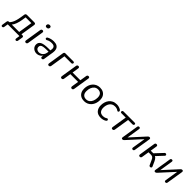

<svg xmlns="http://www.w3.org/2000/svg" viewBox="467 -2587 4610 4610"><g transform="rotate(45 2772.0 -282.5)"><path d="M1.5 136.9Q-15 136.9 -22.5 125.7Q-30 114.5 -27.1 94.6L-8.1 -26.6Q-2.3 -65.1 36.7 -65.1H75.1L31.9 -47.7Q65.7 -77.8 89.9 -118.8Q114.1 -159.7 130.7 -215Q147.3 -270.3 158.8 -342.6L174.5 -444.1Q180.8 -486.3 223.6 -486.3H475.8Q499.6 -486.3 510.5 -473.5Q521.4 -460.6 517.6 -436.8L455.6 -44.1L437 -65.1H490Q512 -65.1 522 -53.4Q531.9 -41.7 528.5 -20.3L509 101Q503.2 136.9 468.7 136.9Q452.2 136.9 445.1 125.7Q438.1 114.5 440.5 94.6L455.2 0H57.5L41.4 101.4Q35.5 136.9 1.5 136.9ZM130 -65.1H381.3L437.8 -422.2H242.7L228.5 -328Q216.4 -246.7 191.1 -176Q165.8 -105.4 130 -65.1Z M673.3 6.9Q654.3 6.9 645.6 -5.7Q636.9 -18.3 640.3 -40.6L705.7 -453Q712.4 -493.3 752.2 -493.3Q771.1 -493.3 779.9 -480.9Q788.6 -468.5 785.2 -445.7L719.8 -33.3Q713.1 6.9 673.3 6.9ZM771.4 -603.3Q748 -603.3 736 -615Q724 -626.8 725.4 -647.8Q727.3 -674.3 743.5 -688.1Q759.6 -701.9 787.1 -701.9Q810.5 -701.9 822.7 -690.5Q834.9 -679 833.1 -657.5Q831.2 -631.4 815.3 -617.4Q799.3 -603.3 771.4 -603.3Z M1038.2 8.9Q995.9 8.9 959.4 -10Q923 -28.9 900.7 -61.8Q878.5 -94.8 878.5 -137.3Q878.5 -213.8 944.2 -247.9Q1009.9 -282 1153.5 -282H1234L1225.7 -228.6H1164.8Q1087.8 -228.6 1043.2 -220.7Q998.7 -212.9 979.7 -193.9Q960.7 -174.9 960.7 -142.1Q960.7 -98.1 990.1 -74.9Q1019.4 -51.6 1058.2 -51.6Q1094.4 -51.6 1126 -68Q1157.5 -84.4 1179.8 -115.5Q1202 -146.6 1208.6 -190.1L1228.1 -311.7Q1237.7 -369.8 1213.1 -400.1Q1188.5 -430.4 1125.1 -430.4Q1088.3 -430.4 1055 -423.2Q1021.6 -415.9 989.1 -396.6Q975.9 -389.7 964.9 -391.1Q953.9 -392.5 946.8 -399.5Q939.7 -406.6 938.7 -416.6Q937.7 -426.6 943.7 -436.9Q949.8 -447.2 964.9 -455Q1003.2 -476.2 1047.3 -485.7Q1091.5 -495.3 1133.6 -495.3Q1202 -495.3 1242.5 -469.7Q1283 -444.2 1298 -398.2Q1312.9 -352.1 1302.9 -290.3L1262.1 -33.3Q1256.3 6.9 1217.9 6.9Q1199.9 6.9 1191.5 -5Q1183 -16.9 1185.9 -38.7L1198.5 -119.8L1207.1 -110.4Q1193.7 -69.8 1167.1 -43.2Q1140.5 -16.7 1106.9 -3.9Q1073.3 8.9 1038.2 8.9Z M1454.3 6.9Q1435.3 6.9 1426.6 -5.9Q1417.9 -18.8 1421.3 -41.7L1485.7 -447.4Q1492 -486.3 1531 -486.3H1797.3Q1814.9 -486.3 1824.1 -479.3Q1833.4 -472.2 1833.4 -459.6Q1833.4 -441.6 1822.9 -431.2Q1812.5 -420.7 1793.5 -420.7H1562.8L1501.8 -35.3Q1494.5 6.9 1454.3 6.9Z M1890.2 6.9Q1870.3 6.9 1861.9 -5.7Q1853.4 -18.3 1856.3 -40.6L1921.7 -453.6Q1925.1 -474.4 1936.7 -483.9Q1948.3 -493.3 1966.8 -493.3Q1987.7 -493.3 1996.4 -480.9Q2005.1 -468.5 2001.7 -446.3L1975.9 -283.6H2239.7L2267 -453.6Q2270.4 -474.4 2282 -483.9Q2293.6 -493.3 2312 -493.3Q2332.9 -493.3 2341.4 -480.9Q2349.9 -468.5 2346.5 -446.3L2281.1 -33.3Q2278.2 -13.4 2266.6 -3.2Q2254.9 6.9 2236 6.9Q2216.1 6.9 2207.4 -5.9Q2198.7 -18.7 2201.5 -41L2229.4 -217.9H1965.7L1936.3 -33.3Q1933.4 -12.9 1921.5 -3Q1909.7 6.9 1890.2 6.9Z M2655.2 8.9Q2590.1 8.9 2542.6 -17Q2495.1 -42.9 2469.7 -91.1Q2444.3 -139.2 2444.3 -205.2Q2444.3 -266.9 2462.4 -319.7Q2480.5 -372.4 2514.5 -412Q2548.6 -451.6 2595.5 -473.4Q2642.3 -495.3 2700.4 -495.3Q2766 -495.3 2813.3 -469.3Q2860.6 -443.4 2885.9 -395.5Q2911.3 -347.6 2911.3 -281.2Q2911.3 -219.4 2893.2 -166.7Q2875.1 -114 2841.1 -74.4Q2807 -34.8 2760.2 -12.9Q2713.3 8.9 2655.2 8.9ZM2657.7 -56.4Q2713.2 -56.4 2751.4 -87.1Q2789.5 -117.9 2809.4 -169.8Q2829.3 -221.7 2829.3 -284.1Q2829.3 -355.8 2794.5 -392.9Q2759.6 -430 2697.9 -430Q2642.9 -430 2604.5 -399.2Q2566.1 -368.4 2546.2 -317Q2526.3 -265.7 2526.3 -202.2Q2526.3 -131 2561.2 -93.7Q2596 -56.4 2657.7 -56.4Z M3224.2 8.9Q3116.2 8.9 3063.5 -51Q3010.8 -110.9 3010.8 -207.2Q3010.8 -260.6 3026 -312.1Q3041.2 -363.6 3072.8 -404.9Q3104.4 -446.2 3153.7 -470.8Q3203 -495.3 3270.9 -495.3Q3308.5 -495.3 3344.3 -484.9Q3380 -474.6 3406 -457.4Q3420.2 -448.5 3425.8 -437.5Q3431.4 -426.4 3429.7 -415.7Q3428 -404.9 3421.4 -397.6Q3414.8 -390.3 3405 -388.9Q3395.3 -387.6 3383.5 -395Q3358.4 -413.3 3331.7 -421.2Q3304.9 -429 3273.6 -429Q3225.3 -429 3191 -410.1Q3156.8 -391.2 3135.4 -358.9Q3113.9 -326.7 3103.9 -287.6Q3093.8 -248.5 3093.8 -207.6Q3093.8 -139.5 3126.5 -98.4Q3159.3 -57.3 3233.7 -57.3Q3257.5 -57.3 3283.8 -64.7Q3310 -72.1 3335.6 -89.3Q3345.9 -95.8 3355.7 -94.4Q3365.6 -93 3372.2 -86.2Q3378.8 -79.4 3381 -69.9Q3383.3 -60.3 3379.4 -50.3Q3375.5 -40.3 3363.9 -32.5Q3336.8 -12.8 3298.1 -1.9Q3259.3 8.9 3224.2 8.9Z M3615.7 6.9Q3596.8 6.9 3588.3 -5.4Q3579.8 -17.8 3583.2 -40.1L3643.7 -420.7H3502Q3464.6 -420.7 3464.6 -448Q3464.6 -467 3476 -476.7Q3487.5 -486.3 3505.9 -486.3H3876Q3913.5 -486.3 3913.5 -459.6Q3913.5 -441.1 3902.3 -430.9Q3891.2 -420.7 3871.7 -420.7H3724.7L3663.2 -33.3Q3660.3 -13.4 3648.4 -3.2Q3636.6 6.9 3615.7 6.9Z M3956.9 6.9Q3941 6.9 3933.7 -0.2Q3926.4 -7.4 3925.3 -17.5Q3924.3 -27.6 3925.8 -36.5L3992.7 -457.3Q3998.5 -493.3 4033.5 -493.3Q4052.9 -493.3 4060.6 -481.6Q4068.4 -470 4065 -450.5L4005.8 -77.1H3977.9L4334.9 -468.5Q4342.7 -477.3 4353.7 -485.3Q4364.6 -493.3 4383 -493.3Q4398.4 -493.3 4405.7 -487.1Q4413 -480.8 4414.8 -471Q4416.5 -461.1 4414.6 -450.3L4347.2 -29.5Q4341.4 6.9 4307.4 6.9Q4287.5 6.9 4280 -4.7Q4272.5 -16.4 4274.9 -36.3L4334.5 -409.7H4362.4L4005.4 -18.3Q3997.6 -9.5 3986.2 -1.3Q3974.8 6.9 3956.9 6.9Z M4545.7 6.9Q4525.8 6.9 4516.6 -5Q4507.4 -16.9 4510.3 -38.2L4576.2 -455.4Q4582 -493.3 4619.9 -493.3Q4640.7 -493.3 4650.2 -481.6Q4659.6 -470 4656.2 -449.1L4629.9 -283.1H4718.4L4902.4 -478.7Q4912.2 -489.4 4923.6 -491.6Q4935 -493.8 4945 -489.6Q4955 -485.5 4960.8 -477Q4966.6 -468.5 4965.6 -457.3Q4964.6 -446.1 4954.4 -434.9L4782.4 -250.4L4752.6 -273.2Q4789.1 -270.2 4818.9 -246.1Q4848.7 -221.9 4873.9 -165.9L4928 -46.9Q4935.3 -31.9 4931.8 -20.2Q4928.4 -8.6 4919.2 -1.8Q4910 5 4898.2 6Q4886.3 6.9 4875.4 1.1Q4864.4 -4.7 4858.1 -18.3L4799.7 -147.2Q4780.4 -189.7 4757.4 -204Q4734.5 -218.4 4697.5 -218.4H4619.7L4589.8 -30.9Q4584 6.9 4545.7 6.9Z M5066.9 6.9Q5051 6.9 5043.7 -0.2Q5036.4 -7.4 5035.3 -17.5Q5034.3 -27.6 5035.8 -36.5L5102.7 -457.3Q5108.5 -493.3 5143.5 -493.3Q5162.9 -493.3 5170.6 -481.6Q5178.4 -470 5175 -450.5L5115.8 -77.1H5087.9L5444.9 -468.5Q5452.7 -477.3 5463.7 -485.3Q5474.6 -493.3 5493 -493.3Q5508.4 -493.3 5515.7 -487.1Q5523 -480.8 5524.8 -471Q5526.5 -461.1 5524.6 -450.3L5457.2 -29.5Q5451.4 6.9 5417.4 6.9Q5397.5 6.9 5390 -4.7Q5382.5 -16.4 5384.9 -36.3L5444.5 -409.7H5472.4L5115.4 -18.3Q5107.6 -9.5 5096.2 -1.3Q5084.8 6.9 5066.9 6.9Z"/></g></svg>

Font: Nunito Variable Extra Light
Style: Italic
Weight: 200
Italic angle: -9°
Designer: Vernon Adams
Foundry: Vernon Adams
Version: Version 3.602